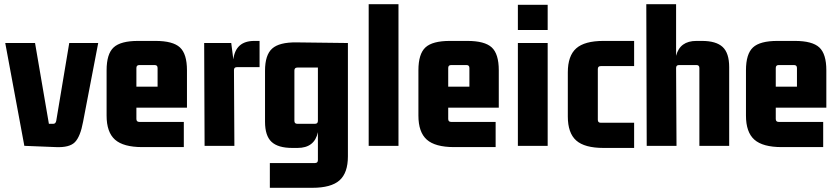

<svg xmlns="http://www.w3.org/2000/svg" viewBox="-20 -695 3993 915"><path d="M376 -115Q363 -44 337 -17.5Q311 9 246 6L96 0L5 -490H147L213 -105H234Q245 -105 248 -119L310 -490H448Z M856 6H658Q568 6 528 -29.5Q488 -65 488 -144V-360Q488 -438 521.5 -469Q555 -500 638 -500H721Q804 -500 837.5 -469Q871 -438 871 -360V-182H630V-128Q630 -114 644 -114H856ZM644 -385Q630 -385 630 -371V-282H731V-371Q731 -385 717 -385Z M1192 -500H1217V-375H1109Q1095 -375 1095 -361L1097 0H955L953 -490H1082L1092 -412Q1103 -500 1192 -500Z M1481 82Q1495 82 1495 68V-65Q1479 10 1398 10H1373Q1305 10 1274 -19Q1243 -48 1243 -115V-358Q1243 -433 1277 -463.5Q1311 -494 1393 -493L1638 -490V50Q1638 129 1598 164.5Q1558 200 1468 200H1266V82ZM1495 -119V-373H1397Q1383 -373 1383 -359V-119Q1383 -105 1397 -105H1481Q1495 -105 1495 -119Z M1879 0H1737V-675H1879Z M2342 6H2144Q2054 6 2014 -29.5Q1974 -65 1974 -144V-360Q1974 -438 2007.5 -469Q2041 -500 2124 -500H2207Q2290 -500 2323.5 -469Q2357 -438 2357 -360V-182H2116V-128Q2116 -114 2130 -114H2342ZM2130 -385Q2116 -385 2116 -371V-282H2217V-371Q2217 -385 2203 -385Z M2590 -552H2448V-672H2590ZM2590 0H2448V-490H2590Z M3002 10H2856Q2766 10 2726 -25.5Q2686 -61 2686 -140V-350Q2686 -429 2726 -464.5Q2766 -500 2856 -500H3002V-380H2843Q2829 -380 2829 -366V-124Q2829 -110 2843 -110H3002Z M3299 -500H3325Q3393 -500 3424 -471Q3455 -442 3455 -375V0H3313V-371Q3313 -385 3299 -385H3216Q3202 -385 3202 -371L3204 0H3062L3060 -675H3202V-429Q3220 -500 3299 -500Z M3903 6H3705Q3615 6 3575 -29.5Q3535 -65 3535 -144V-360Q3535 -438 3568.5 -469Q3602 -500 3685 -500H3768Q3851 -500 3884.5 -469Q3918 -438 3918 -360V-182H3677V-128Q3677 -114 3691 -114H3903ZM3691 -385Q3677 -385 3677 -371V-282H3778V-371Q3778 -385 3764 -385Z"/></svg>

Font: Gemunu Libre ExtraBold
Style: Regular
Weight: 800
Designer: Puspanada Ekanayake, Sola Matas, Pathum Egodawatta, Kosala Senevirathne
Foundry: mooniak
Version: Version 1.100